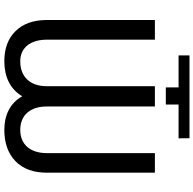

<svg xmlns="http://www.w3.org/2000/svg" viewBox="-24 -892 926 919"><g transform="rotate(90 439.5 -433.0)"><path d="M398.9 -824.2V-763.2H481V-824.2H642.6L642.1 -876.5H245.6V-824.2ZM713.4 -710.9V-194.3C713.4 -112.8 670.9 -66.4 602.1 -66.4C533.7 -66.4 490.2 -112.3 490.2 -193.8V-710.9H393.1V-193.8C393.1 -113.3 348.1 -66.4 273.9 -66.4C210 -66.4 170.4 -113.8 170.4 -193.8V-710.9H76.2V-192.4C76.7 -128.9 94.2 -79.6 129.4 -43.9C164.1 -8.3 212.4 9.8 273.9 9.8C347.7 9.8 407.7 -18.1 441.4 -76.2C473.1 -18.1 531.2 9.8 602.1 9.8C665.5 9.8 715.8 -8.3 752.4 -43.9C789.1 -79.6 807.1 -129.9 807.1 -194.3V-710.9Z"/></g></svg>

Font: Roboto
Style: Regular
Weight: 400
Designer: Google
Version: Version 2.137; 2017